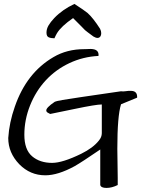

<svg xmlns="http://www.w3.org/2000/svg" viewBox="-20 -883 732 966"><path d="M484.4 47.9V-130.9Q391.6 -67.4 355.5 -46.9Q271.5 -1 208 -1Q131.8 -1 77.1 -56.6Q21.5 -114.3 21.5 -188.5Q26.4 -266.6 54.7 -346.7Q113.3 -516.6 249 -595.7Q316.4 -635.7 404.3 -635.7Q406.2 -635.7 408.2 -635.7L434.6 -636.7Q479.5 -636.7 475.6 -601.6Q397.5 -597.7 329.1 -565.4Q260.7 -533.2 210.4 -479Q160.2 -424.8 131.3 -352.5Q102.5 -280.3 102.5 -205.1Q102.5 -129.9 141.6 -96.7Q180.7 -63.5 242.2 -63.5Q294.9 -63.5 388.7 -109.4Q448.2 -138.7 477.5 -175.8Q492.2 -193.4 492.2 -212.9V-357.4Q462.9 -357.4 356 -335Q249 -312.5 232.4 -309.6Q227.5 -312.5 220.7 -315.9Q213.9 -319.3 212.9 -326.2Q210.9 -340.8 255.9 -371.1Q266.6 -377 384.8 -394Q502.9 -411.1 535.2 -416Q567.4 -420.9 588.9 -423.8Q598.6 -421.9 613.3 -424.3Q627.9 -426.8 640.6 -425.8Q671.9 -424.8 669.9 -391.6L588.9 -358.4Q570.3 -298.8 570.3 -133.8L572.3 11.7Q572.3 31.2 572.3 47.9Q543 62.5 515.6 62.5Q488.3 62.5 484.4 47.9ZM252.9 -792Q293.9 -835 354.5 -863.3Q404.3 -831.1 420.9 -817.4Q448.2 -793 483.4 -738.3Q489.3 -726.6 489.3 -716.3Q489.3 -706.1 485.4 -700.2Q474.6 -684.6 450.2 -699.2Q414.1 -725.6 407.7 -731.4Q401.4 -737.3 389.6 -750Q377.9 -762.7 347.7 -792Q288.1 -751 266.6 -715.8Q259.8 -704.1 253.9 -690.4Q236.3 -690.4 225.1 -695.3Q213.9 -700.2 213.9 -718.8Q213.9 -737.3 224.1 -754.9Q234.4 -772.5 252.9 -792Z"/></svg>

Font: Architects Daughter
Style: Regular
Weight: 400
Designer: Kimberly Geswein
Foundry: Kimberly Geswein
Version: Version 1.002 2010